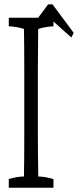

<svg xmlns="http://www.w3.org/2000/svg" viewBox="-20 -886 364 896"><path d="M229.5 -803.2Q229.5 -788.1 229.5 -763.2Q193.8 -761.7 158.2 -751Q156.7 -629.4 156.7 -561.5Q156.7 -412.1 156.7 -252.9Q156.7 -190.4 157.2 -159.4Q157.7 -128.4 158.7 -62.5Q194.3 -61 229.5 -50.3Q229.5 -35.2 229.5 -9.8Q229.5 -9.8 21 -9.8Q21 -34.7 21 -50.3Q56.6 -61.5 91.8 -62.5Q93.3 -142.6 93.3 -251Q93.3 -411.1 93.3 -560.5Q93.3 -670.4 91.8 -751Q56.2 -762.2 21 -763.2Q21 -788.1 21 -803.2Q21 -803.2 229.5 -803.2ZM323.7 -732.9 313 -710.9 214.8 -798.8 115.7 -710.9 106 -732.9 204.6 -865.7H225.1Z"/></svg>

Font: Scarab Serif
Style: Light
Weight: 300
Designer: John Roberts
Foundry: Scarab
Version: 1.0